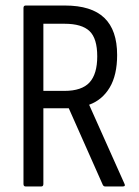

<svg xmlns="http://www.w3.org/2000/svg" viewBox="-20 -675 502 695"><path d="M73 0Q65 0 65 -9V-646Q65 -655 73 -655H215Q311 -655 357.5 -610.5Q404 -566 404 -476Q404 -403 377 -358Q350 -313 303 -296V-295L430 -11Q436 0 424 0H361Q355 0 352 -6L229 -283H137V-9Q137 0 129 0ZM137 -346H213Q276 -346 304 -376.5Q332 -407 332 -471Q332 -536 304 -562.5Q276 -589 214 -589H137Z"/></svg>

Font: Sofia Sans Condensed
Style: Regular
Weight: 400
Designer: Botio Nikoltchev, Ani Petrova
Foundry: lettersoup
Version: Version 4.100